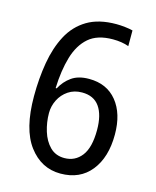

<svg xmlns="http://www.w3.org/2000/svg" viewBox="-111 -801 722 887"><g transform="rotate(15 250.0 -357.0)"><path d="M263 10Q171 10 112 -68.5Q53 -147 53 -304Q53 -389 66 -465Q79 -541 110 -599.5Q141 -658 196 -691Q251 -724 335 -724Q354 -724 376.5 -721.5Q399 -719 414 -715V-640Q381 -652 338 -652Q264 -652 222.5 -616Q181 -580 162 -515.5Q143 -451 140 -366H145Q164 -402 196 -424.5Q228 -447 279 -447Q364 -447 412 -388Q460 -329 460 -229Q460 -120 408 -55Q356 10 263 10ZM262 -64Q313 -64 344 -104Q375 -144 375 -228Q375 -300 347.5 -339Q320 -378 264 -378Q226 -378 198 -359Q170 -340 155 -310Q140 -280 140 -247Q140 -203 153 -160.5Q166 -118 193 -91Q220 -64 262 -64Z"/></g></svg>

Font: Noto Sans Gurmukhi UI SemiCondensed
Style: Regular
Weight: 400
Width: 4
Designer: Jelle Bosma - Monotype Design Team
Foundry: Monotype Imaging Inc.
Version: Version 2.004; ttfautohint (v1.8.4.7-5d5b)